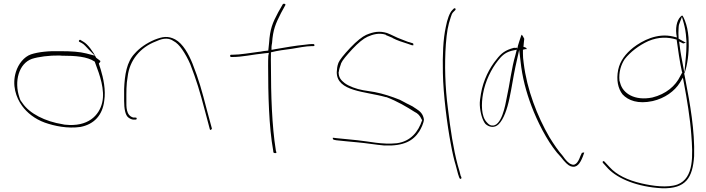

<svg xmlns="http://www.w3.org/2000/svg" viewBox="-20 -740 3765 1024"><path d="M65 -357C43 -287 65 -220 98 -175C124 -139 166 -105 219 -86C270 -68 341 -53 409 -63C482 -77 527 -126 536 -203C545 -260 531 -324 517 -370L507 -401C512 -406 518 -413 514 -416L493 -432C477 -464 449 -504 424 -518L409 -527C406 -529 406 -528 402 -525C397 -517 406 -516 415 -511C428 -505 441 -488 453 -476L486 -443L440 -455C405 -464 360 -467 305 -467C240 -469 184 -463 145 -450C108 -437 78 -399 65 -357ZM83 -222C55 -306 80 -401 150 -426C184 -437 242 -445 299 -444L307 -443C385 -443 445 -438 484 -412H485L490 -398C511 -343 541 -260 525 -193C509 -124 449 -62 328 -75C324 -75 320 -76 316 -77C220 -92 137 -135 100 -190C89 -205 89 -203 83 -222ZM415 -511Z M642 -202C642 -161 648 -125 665 -113C675 -105 687 -102 692 -102H702C707 -102 709 -104 709 -108C709 -112 707 -113 702 -113H691C651 -124 654 -173 654 -202C654 -248 653 -289 661 -332C671 -418 727 -487 811 -519C834 -530 874 -545 905 -521L904 -522C922 -513 937 -497 951 -477C967 -454 982 -427 995 -397C1028 -311 1044 -259 1073 -149L1099 -51C1100 -47 1101 -47 1103 -47C1106 -48 1111 -52 1110 -55L1084 -151C1055 -263 1041 -313 1007 -400C986 -452 956 -507 914 -530C875 -550 848 -545 804 -528C762 -510 725 -485 698 -454C656 -410 645 -342 642 -265ZM811 -519Z M1207 -442C1207 -439 1210 -436 1212 -436H1220C1273 -436 1325 -449 1394 -456L1414 -458L1411 -442C1410 -425 1410 -408 1410 -388C1410 -237 1414 -64 1437 63L1438 72C1441 79 1457 78 1454 72L1451 62V61C1430 -70 1425 -237 1425 -388C1425 -410 1424 -432 1425 -452V-461C1460 -470 1499 -475 1538 -480C1568 -485 1612 -494 1642 -494H1651C1655 -494 1657 -495 1657 -498C1657 -503 1655 -505 1651 -505H1642C1637 -505 1623 -504 1602 -501C1559 -497 1500 -487 1449 -478L1428 -474V-490C1428 -497 1430 -503 1431 -511C1436 -583 1450 -614 1479 -671L1502 -713C1505 -720 1491 -723 1488 -717L1464 -675C1433 -617 1420 -586 1415 -510C1414 -499 1412 -484 1411 -472V-470H1408C1392 -469 1382 -467 1366 -464H1363C1314 -458 1262 -448 1219 -448H1212C1209 -448 1207 -445 1207 -442ZM1425 -450H1427ZM1488 -717V-718Z M1755 -5C1754 -4 1755 2 1759 5L1773 8C1805 11 1846 16 1885 19C1933 23 1983 32 2030 36C2135 40 2184 10 2216 -39C2226 -55 2239 -82 2241 -102C2237 -131 2222 -146 2198 -161L2197 -162H2196C2187 -169 2177 -175 2162 -182C2146 -189 2131 -199 2112 -208C2069 -225 2025 -240 1978 -249L1916 -259C1882 -265 1840 -280 1818 -297C1800 -311 1786 -326 1786 -354V-356L1787 -357C1788 -369 1793 -384 1799 -401V-402C1807 -420 1827 -443 1859 -478C1891 -512 1918 -534 1940 -544C1969 -557 2002 -566 2037 -555L2038 -554V-553L2074 -538V-537C2099 -524 2127 -515 2156 -506L2176 -499H2177C2180 -499 2182 -498 2184 -498C2186 -506 2183 -509 2182 -509L2160 -516H2158C2145 -521 2134 -525 2122 -530C2091 -541 2071 -554 2044 -564C2005 -576 1973 -571 1933 -554C1913 -545 1883 -522 1848 -485C1813 -448 1791 -420 1785 -405C1778 -387 1777 -371 1776 -355C1776 -251 1929 -253 2038 -222H2041C2099 -200 2151 -169 2190 -144C2209 -135 2220 -123 2229 -103L2232 -99L2231 -98C2211 -38 2171 14 2096 24C2017 32 1949 14 1887 8C1848 5 1807 -1 1776 -3L1760 -5ZM1775 -354H1776ZM2190 -145Z M2342 -351C2344 -236 2365 -73 2384 26C2393 76 2402 114 2411 143C2419 172 2423 191 2426 197V198L2431 211C2438 217 2441 214 2441 206L2436 195V194C2434 186 2430 168 2421 140C2398 54 2382 -50 2369 -161C2354 -273 2350 -396 2358 -505C2363 -569 2369 -604 2384 -648C2388 -660 2390 -669 2399 -677L2408 -686C2408 -686 2410 -689 2410 -690C2410 -694 2408 -696 2404 -696C2403 -696 2401 -695 2401 -695L2392 -686C2377 -671 2365 -635 2358 -598C2343 -531 2340 -446 2342 -351ZM2399 -677Z M2539 -179C2541 -139 2553 -98 2569 -79C2589 -61 2617 -56 2639 -77C2666 -103 2685 -158 2697 -215C2709 -270 2717 -328 2729 -384L2749 -474L2760 -382C2772 -298 2795 -221 2827 -143C2862 -59 2915 40 2971 97C2993 126 3010 142 3024 147C3057 158 3074 131 3088 96L3096 74C3095 74 3094 73 3093 73C3090 74 3086 76 3084 74L3076 91C3069 110 3054 149 3027 136C3012 131 2997 114 2981 91C2959 66 2935 32 2910 -9C2846 -119 2790 -262 2773 -404C2770 -423 2769 -440 2769 -455V-475L2782 -478H2789C2789 -486 2783 -486 2771 -491L2772 -493C2773 -510 2775 -520 2776 -533C2772 -542 2767 -550 2763 -555C2763 -554 2760 -552 2760 -551C2756 -538 2742 -500 2739 -481L2736 -486C2732 -484 2730 -485 2721 -485C2675 -473 2653 -456 2628 -423C2591 -379 2557 -312 2545 -240C2541 -216 2538 -197 2539 -179ZM2556 -239C2568 -308 2601 -373 2636 -417C2653 -438 2670 -459 2708 -469L2736 -475L2729 -447C2708 -377 2699 -292 2682 -216C2676 -184 2655 -60 2601 -71H2600C2591 -73 2584 -79 2577 -87C2545 -119 2547 -189 2556 -239ZM3076 91V92Z M3194 124C3194 125 3195 128 3195 128L3223 159C3276 214 3380 257 3510 264C3640 268 3674 206 3682 93C3686 -44 3660 -187 3637 -307L3634 -323C3633 -327 3631 -336 3630 -344H3629V-348L3631 -350C3646 -393 3655 -456 3653 -515C3653 -550 3647 -586 3640 -609C3631 -639 3621 -658 3618 -657H3617C3594 -642 3582 -603 3587 -559L3590 -540L3571 -545C3485 -566 3405 -523 3357 -486C3317 -454 3287 -416 3277 -368C3266 -314 3276 -268 3300 -237C3330 -204 3383 -184 3461 -201C3526 -216 3578 -254 3606 -299L3622 -326L3628 -295C3643 -215 3661 -107 3667 -21C3675 86 3683 210 3593 244C3540 263 3461 252 3401 238C3327 221 3268 192 3232 152L3203 121C3203 121 3200 119 3199 119C3197 119 3194 121 3194 124ZM3284 -307V-308C3279 -355 3292 -395 3312 -425C3341 -462 3387 -498 3438 -521C3493 -544 3542 -543 3588 -529L3589 -528V-527C3596 -478 3605 -409 3617 -358L3619 -354L3608 -334C3583 -282 3532 -238 3459 -220C3365 -201 3302 -242 3288 -296C3287 -300 3286 -303 3285 -307ZM3599 -534V-541C3598 -556 3598 -571 3599 -586C3599 -596 3600 -607 3604 -616L3617 -650L3627 -615C3633 -592 3638 -568 3640 -534L3642 -510H3641V-496C3641 -478 3640 -458 3638 -438L3630 -352L3614 -437C3610 -458 3607 -479 3605 -496L3602 -519L3622 -509L3623 -508C3623 -508 3625 -508 3626 -509L3638 -512L3622 -521C3609 -527 3609 -529 3599 -534ZM3599 -541H3600L3599 -542ZM3634 -322V-323ZM3638 -512 3641 -510V-513Z"/></svg>

Font: Stray Cat
Style: HlExt
Weight: 100
Version: Version 1.0